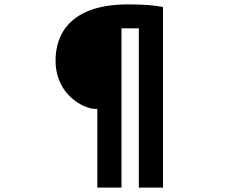

<svg xmlns="http://www.w3.org/2000/svg" viewBox="-20 -799 1040 874"><path d="M423 55H533V-670H612V55H722V-767C686 -775 632 -779 563 -779C298 -779 230 -641 233 -516C237 -365 362 -303 416 -303H423Z"/></svg>

Font: Noto Sans Korean Black
Style: Bold
Weight: 900
Designer: Ryoko NISHIZUKA (kana & ideographs); Paul D. Hunt (Latin, Greek & Cyrillic); Wenlong ZHANG (bopomofo); Sandoll Communica
Foundry: Adobe Systems Incorporated
Version: Version 1.000;PS 1;hotconv 1.0.78;makeotf.lib2.5.61930